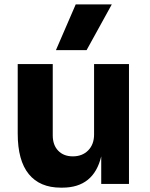

<svg xmlns="http://www.w3.org/2000/svg" viewBox="-20 -841 685 878"><path d="M376 -611.8H235.8L326.2 -820.8H491.2ZM265.1 17.1H257.8Q162.1 17.1 111.6 -44.9Q61 -106.9 61 -230V-547.9H221.2V-222.2Q221.2 -177.7 246.1 -151.9Q271 -126 313 -126Q356.4 -126 383.3 -153.3Q410.2 -180.7 410.2 -226.1V-547.9H569.8V0H442.9V-126Q408.7 17.1 265.1 17.1Z"/></svg>

Font: Sora
Style: Bold
Weight: 700
Designer: Jonathan Barnbrook, Julián Moncada
Foundry: Barnbrook Fonts
Version: Version 2.000